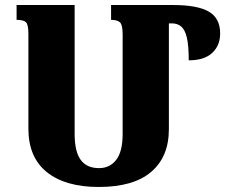

<svg xmlns="http://www.w3.org/2000/svg" viewBox="-20 -734 896 764"><path d="M422 -714H669Q765 -714 810.5 -688Q856 -662 856 -601Q856 -553 824.5 -523.5Q793 -494 731 -494Q731 -553 723.5 -584.5Q716 -616 701 -628.5Q686 -641 664 -641H652V-220Q652 -110 581.5 -50Q511 10 373 10Q240 10 166.5 -49Q93 -108 93 -222V-598Q93 -636 83.5 -645.5Q74 -655 46 -655V-714H277V-201Q277 -131 301 -98Q325 -65 374 -65Q417 -65 442.5 -98Q468 -131 468 -201V-598Q468 -635 457.5 -645Q447 -655 422 -655Z"/></svg>

Font: Noto Serif Armenian SemiCondensed Black
Style: Regular
Weight: 900
Width: 4
Designer: Monotype Design Team
Foundry: Monotype Imaging Inc.
Version: Version 2.008; ttfautohint (v1.8.4.7-5d5b)